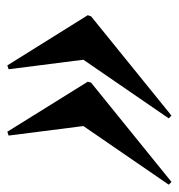

<svg xmlns="http://www.w3.org/2000/svg" viewBox="-2 -523 488 524"><g transform="rotate(90 242.0 -261.0)"><path d="M169 -40.5 158.5 -37 21.5 -256.5 24.5 -265.5 295.5 -485 303 -477.5 143 -244.5ZM350 -40.5 339.5 -37 203 -256.5 205.5 -265.5 476.5 -485 484 -477.5 324 -244.5Z"/></g></svg>

Font: Newsreader 72pt
Style: Bold Italic
Weight: 700
Italic angle: -17°
Designer: Hugues Gentile
Foundry: Production Type
Version: Version 1.003; ttfautohint (v1.8.3)